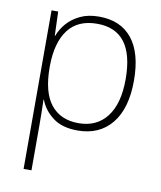

<svg xmlns="http://www.w3.org/2000/svg" viewBox="-86 -702 762 911"><g transform="rotate(10 295.0 -246.0)"><path d="M318 -633Q422 -633 477.5 -564Q533 -495 533 -362Q533 -228 474 -155.5Q415 -83 310 -83Q235 -83 190.5 -117Q146 -151 128 -199H126Q127 -169 127.5 -137.5Q128 -106 128 -77V141H90V-623H122L126 -507H128Q140 -540 165 -568.5Q190 -597 228 -615Q266 -633 318 -633ZM315 -598Q222 -598 175.5 -536.5Q129 -475 128 -362V-356Q128 -235 175 -176.5Q222 -118 308 -118Q396 -118 444.5 -181Q493 -244 493 -362Q493 -598 315 -598Z"/></g></svg>

Font: Noto Sans Telugu UI ExtraLight
Style: Regular
Weight: 200
Designer: Jelle Bosma - Monotype Design Team
Foundry: Monotype Imaging Inc.
Version: Version 2.005; ttfautohint (v1.8.4.7-5d5b)